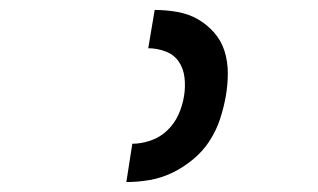

<svg xmlns="http://www.w3.org/2000/svg" viewBox="-20 -800 640 386"><path d="M234 -434 246 -511Q264 -511 283 -517.5Q302 -524 316.5 -538Q331 -552 339 -570Q347 -588 350 -607Q353 -625 351 -643.5Q349 -662 339.5 -676Q330 -690 313 -696.5Q296 -703 278 -703L291 -780Q314 -780 336.5 -776Q359 -772 377.5 -761.5Q396 -751 410.5 -734.5Q425 -718 431.5 -697Q438 -676 438 -653Q438 -630 434 -607Q430 -584 422.5 -561Q415 -538 401.5 -517Q388 -496 368 -479.5Q348 -463 326 -452.5Q304 -442 280.5 -438Q257 -434 234 -434Z"/></svg>

Font: Iosevka Md Ex Obl
Style: Regular
Weight: 500
Width: 7
Italic angle: -9°
Monospace: yes
Designer: Belleve Invis
Foundry: Belleve Invis
Version: Version 32.5.0; ttfautohint (v1.8.4)